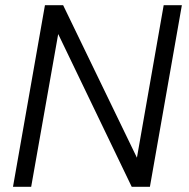

<svg xmlns="http://www.w3.org/2000/svg" viewBox="-20 -719 726 739"><path d="M680 -699 557 0H487L204 -588L100 0H30L153 -699H223L507 -112L610 -699Z"/></svg>

Font: SVN-Poppins Light
Style: Italic
Weight: 300
Italic angle: -10°
Designer: Ninad Kale (Devanagari), Jonny Pinhorn (Latin)
Foundry: Indian Type Foundry
Version: Version 3.002 2017; ttfautohint (v1.8.3)